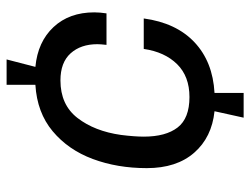

<svg xmlns="http://www.w3.org/2000/svg" viewBox="-106 -626 740 567"><g transform="rotate(-90 263.5 -343.0)"><path d="M510 -434Q510 -418 507 -398H414Q416 -416 416 -425Q416 -474 389 -504Q362 -534 309 -534Q237 -534 198 -483.5Q159 -433 148 -355Q143 -315 143 -288Q143 -223 170 -188Q197 -153 260 -153Q321 -153 357 -189.5Q393 -226 402 -288H492Q479 -192 421.5 -138Q364 -84 272 -79V7H199L218 -79Q141 -87 95.5 -139Q50 -191 50 -279Q50 -366 77 -438.5Q104 -511 159 -557Q214 -603 296 -608V-693H371L349 -608Q423 -601 466.5 -554.5Q510 -508 510 -434Z"/></g></svg>

Font: Chivo
Style: Italic
Weight: 400
Italic angle: -8.05°
Designer: Hector Gatti
Foundry: Omnibus-Type
Version: Version 1.007